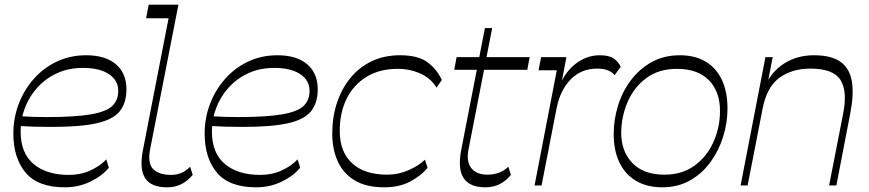

<svg xmlns="http://www.w3.org/2000/svg" viewBox="-20 -792 3711 820"><path d="M257 8Q142 8 89.5 -54.5Q37 -117 37 -222Q37 -286 59 -345.5Q81 -405 122 -452.5Q163 -500 220.5 -528Q278 -556 348 -556Q430 -556 475 -517.5Q520 -479 520 -411Q520 -352 491 -316.5Q462 -281 392.5 -265.5Q323 -250 201 -250Q156 -250 123.5 -251Q91 -252 61 -254V-296Q90 -294 119 -293Q148 -292 177 -292Q301 -292 367.5 -303.5Q434 -315 459.5 -339.5Q485 -364 485 -404Q485 -449 445 -475.5Q405 -502 334 -502Q273 -502 224 -479.5Q175 -457 140 -418.5Q105 -380 86.5 -331.5Q68 -283 68 -231Q68 -138 123.5 -91.5Q179 -45 274 -45Q324 -45 365 -63.5Q406 -82 434 -111L445 -76Q417 -41 366.5 -16.5Q316 8 257 8Z M694 8Q625 8 600 -31Q575 -70 590 -149L700 -714H604L615 -772H742L622 -159Q609 -95 634 -70Q659 -45 711 -45Q734 -45 754.5 -53.5Q775 -62 792 -80L803 -45Q779 -17 752.5 -4.5Q726 8 694 8Z M1074 8Q959 8 906.5 -54.5Q854 -117 854 -222Q854 -286 876 -345.5Q898 -405 939 -452.5Q980 -500 1037.5 -528Q1095 -556 1165 -556Q1247 -556 1292 -517.5Q1337 -479 1337 -411Q1337 -352 1308 -316.5Q1279 -281 1209.5 -265.5Q1140 -250 1018 -250Q973 -250 940.5 -251Q908 -252 878 -254V-296Q907 -294 936 -293Q965 -292 994 -292Q1118 -292 1184.5 -303.5Q1251 -315 1276.5 -339.5Q1302 -364 1302 -404Q1302 -449 1262 -475.5Q1222 -502 1151 -502Q1090 -502 1041 -479.5Q992 -457 957 -418.5Q922 -380 903.5 -331.5Q885 -283 885 -231Q885 -138 940.5 -91.5Q996 -45 1091 -45Q1141 -45 1182 -63.5Q1223 -82 1251 -111L1262 -76Q1234 -41 1183.5 -16.5Q1133 8 1074 8Z M1621 8Q1544 8 1495 -21.5Q1446 -51 1422.5 -103Q1399 -155 1399 -221Q1399 -292 1419 -352.5Q1439 -413 1476.5 -459Q1514 -505 1567.5 -530.5Q1621 -556 1688 -556Q1768 -556 1808 -524.5Q1848 -493 1867 -450L1844 -418Q1822 -456 1777 -477Q1732 -498 1679 -498Q1601 -498 1545.5 -464Q1490 -430 1460.5 -370.5Q1431 -311 1431 -233Q1431 -143 1484 -94.5Q1537 -46 1634 -46Q1681 -46 1724.5 -65Q1768 -84 1795 -110L1806 -75Q1779 -42 1732.5 -17Q1686 8 1621 8Z M2053 8Q1986 8 1960 -31.5Q1934 -71 1950 -153L2051 -672H2082L1982 -159Q1970 -104 1992 -75Q2014 -46 2062 -46Q2088 -46 2111 -54.5Q2134 -63 2151 -80L2162 -45Q2142 -20 2114.5 -6Q2087 8 2053 8ZM1920 -494 1930 -548H2242L2232 -494Z M2263 0 2358 -492H2280L2291 -548H2399L2369 -390L2364 -411Q2389 -481 2437 -518.5Q2485 -556 2541 -556Q2582 -556 2601.5 -542Q2621 -528 2631 -507L2605 -471Q2583 -499 2530 -499Q2462 -499 2417 -452.5Q2372 -406 2357 -329L2293 0Z M2808 8Q2744 8 2697.5 -19Q2651 -46 2626 -97Q2601 -148 2601 -221Q2601 -280 2619 -339.5Q2637 -399 2673.5 -448Q2710 -497 2762.5 -526.5Q2815 -556 2884 -556Q2947 -556 2992.5 -529.5Q3038 -503 3062.5 -452Q3087 -401 3087 -328Q3087 -268 3068.5 -208.5Q3050 -149 3014.5 -100Q2979 -51 2927 -21.5Q2875 8 2808 8ZM2818 -46Q2893 -46 2946 -84.5Q2999 -123 3027 -185.5Q3055 -248 3055 -319Q3055 -401 3007.5 -449.5Q2960 -498 2871 -498Q2794 -498 2741 -459Q2688 -420 2661 -358Q2634 -296 2633 -226Q2633 -145 2681 -95.5Q2729 -46 2818 -46Z M3143 0 3249 -548H3280L3248 -382L3245 -419Q3273 -485 3328.5 -520.5Q3384 -556 3456 -556Q3532 -556 3571 -527Q3610 -498 3618.5 -442.5Q3627 -387 3611 -306L3552 0H3521L3581 -307Q3600 -402 3569.5 -450.5Q3539 -499 3441 -499Q3363 -499 3309 -460Q3255 -421 3237 -328L3173 0Z"/></svg>

Font: Savate ExtraLight
Style: Italic
Weight: 200
Italic angle: -11°
Designer: Max Esnée
Foundry: Plomb Type
Version: Version 2.000